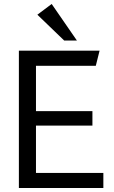

<svg xmlns="http://www.w3.org/2000/svg" viewBox="-20 -946 575 966"><path d="M75 0V-691H481L462 -615H161V-387H445V-314H161V-76H500V0ZM367 -742H303L168 -872L240 -926Z"/></svg>

Font: Average Sans
Style: Regular
Weight: 400
Designer: Eduardo Rodriguez Tunni
Foundry: Eduardo Rodriguez Tunni
Version: Version 1.002